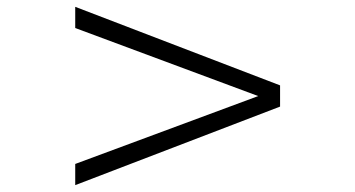

<svg xmlns="http://www.w3.org/2000/svg" viewBox="-20 -581 1040 562"><path d="M200.2 -39.1V-101.1L735.8 -299.8L200.2 -499V-561L799.8 -331.1V-269Z"/></svg>

Font: Charis SIL
Style: Italic
Weight: 400
Italic angle: -11°
Foundry: SIL International
Version: Version 4.112